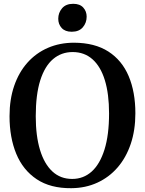

<svg xmlns="http://www.w3.org/2000/svg" viewBox="-20 -976 760 1007"><path d="M354 11Q244.5 12 172.5 -36Q100.5 -84 65.2 -169.5Q30 -255 30 -366.5Q30 -455 54.5 -526Q79 -597 124 -647.5Q169 -698 231.2 -725Q293.5 -752 368.5 -752Q477 -751.5 548.2 -705.8Q619.5 -660 654.8 -576.8Q690 -493.5 690 -381.5Q690 -293.5 665.8 -221.5Q641.5 -149.5 596.8 -97.8Q552 -46 490.2 -17.8Q428.5 10.5 354 11ZM358.5 -37.5Q417.5 -37.5 460.8 -76.2Q504 -115 528 -191.5Q552 -268 552 -381Q552 -483 530 -555Q508 -627 465.2 -665Q422.5 -703 361 -703Q302 -703 258.5 -666.2Q215 -629.5 191.2 -554.8Q167.5 -480 167.5 -366.5Q167.5 -263.5 189.8 -190Q212 -116.5 254.5 -77Q297 -37.5 358.5 -37.5ZM355.5 -809.5Q321.5 -809.5 303.5 -829.2Q285.5 -849 285.5 -877.5Q285.5 -909 305.5 -932.5Q325.5 -956 363.5 -956H364.5Q399 -956 416.8 -936.2Q434.5 -916.5 434.5 -888.5Q434.5 -856.5 414.5 -833Q394.5 -809.5 356.5 -809.5Z"/></svg>

Font: Merriweather 48pt SemiBold
Style: Regular
Weight: 600
Version: Version 2.100